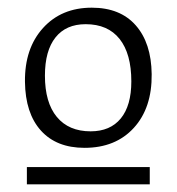

<svg xmlns="http://www.w3.org/2000/svg" viewBox="-20 -820 460 500"><path d="M200 -435Q127 -435 86.5 -480Q46 -525 45 -607Q44 -694 92 -747Q140 -800 219 -800Q293 -800 333.5 -754Q374 -708 375 -627Q376 -539 328.5 -487Q281 -435 200 -435ZM216 -478Q267 -478 294.5 -511.5Q322 -545 322 -608Q322 -680 291.5 -718.5Q261 -757 203 -757Q152 -757 124.5 -722.5Q97 -688 97 -623Q97 -553 128 -515.5Q159 -478 216 -478ZM50 -340V-385H370V-340Z"/></svg>

Font: Gowun Batang
Style: Regular
Weight: 400
Designer: Yanghee Ryu
Foundry: Yanghee Ryu
Version: Version 2.000